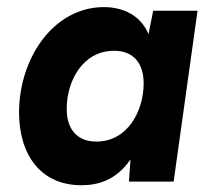

<svg xmlns="http://www.w3.org/2000/svg" viewBox="-20 -524 614 554"><path d="M215 10.5C262 10.5 315 -3.5 356.5 -64L352 0H481L550 -493H422L408.5 -425.5C386 -479.5 335.5 -503.5 280 -503.5C133.5 -503.5 35 -354.5 35 -200C35 -76 98.5 10.5 215 10.5ZM172.5 -210C172.5 -289.5 218 -377.5 309.5 -377.5C364 -377.5 394.5 -342.5 394.5 -283.5C394.5 -205.5 349.5 -115.5 258 -115.5C203 -115.5 172.5 -150.5 172.5 -210Z"/></svg>

Font: HK Grotesk ExtraBold
Style: Italic
Weight: 800
Italic angle: -16°
Designer: Alfredo Marco Pradil
Foundry: Hanken Design Co.
Version: Version 3.001;FEAKit 1.0